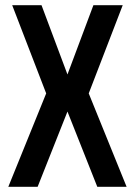

<svg xmlns="http://www.w3.org/2000/svg" viewBox="-20 -720 520 740"><path d="M12 0 158 -360 27 -700H140L240 -433L340 -700H453L322 -360L468 0H355L240 -290L125 0Z"/></svg>

Font: Cuprum SemiBold
Style: Regular
Weight: 600
Designer: Jovanny Lemonad
Foundry: Jovanny Lemonad
Version: Version 3.000